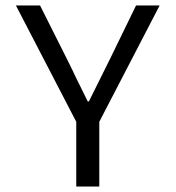

<svg xmlns="http://www.w3.org/2000/svg" viewBox="-20 -680 640 700"><path d="M258 -236 38 -660H126L225 -463Q247 -419 257 -397L300 -310H304L381 -465L476 -660H562L342 -236V0H258Z"/></svg>

Font: Office Code Pro
Style: Regular
Weight: 400
Designer: Nathan Rutzky & Paul D. Hunt
Foundry: Adobe Systems Incorporated
Version: Version 1.004